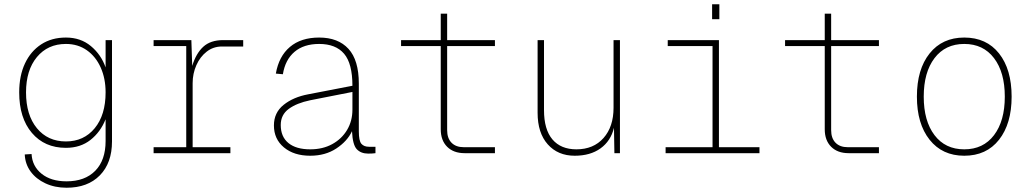

<svg xmlns="http://www.w3.org/2000/svg" viewBox="-20 -718 4840 900"><path d="M292 162Q237 162 193 141.5Q149 121 123.5 86Q98 51 96 6L128 4Q131 61 175 96.5Q219 132 292 132Q378 132 426.5 82.5Q475 33 475 -57V-159Q451 -99 404 -62Q357 -25 289 -25Q189 -25 129.5 -95Q70 -165 70 -285Q70 -363 97 -420.5Q124 -478 173 -510Q222 -542 289 -542Q358 -542 406 -502Q454 -462 475 -402V-530H505V-55Q505 46 448 104Q391 162 292 162ZM289 -55Q373 -55 424 -117Q475 -179 475 -285Q475 -350 452 -401.5Q429 -453 387 -482.5Q345 -512 289 -512Q204 -512 153 -450.5Q102 -389 102 -285Q102 -179 153 -117Q204 -55 289 -55Z M700 0V-28H853V-502H700V-530H877L881 -409Q899 -468 933 -499Q967 -530 1026 -530H1120V-500H1020Q980 -500 949 -476Q918 -452 900.5 -412.5Q883 -373 883 -328V-28H1060V0Z M1434 12Q1358 12 1311 -27Q1264 -66 1264 -130Q1264 -190 1309.5 -226.5Q1355 -263 1425 -276L1632 -316Q1632 -420 1593 -466Q1554 -512 1476 -512Q1404 -512 1360.5 -475Q1317 -438 1306 -370L1273 -373Q1287 -454 1339 -498Q1391 -542 1476 -542Q1565 -542 1613.5 -489Q1662 -436 1662 -326V-102Q1662 -58 1674 -44Q1686 -30 1710 -30H1740V0Q1736 1 1725 1.5Q1714 2 1706 2Q1672 2 1652.5 -18.5Q1633 -39 1630 -103Q1608 -56 1556.5 -22Q1505 12 1434 12ZM1434 -18Q1493 -18 1537.5 -42.5Q1582 -67 1607 -109Q1632 -151 1632 -204V-287L1434 -248Q1371 -235 1333.5 -207.5Q1296 -180 1296 -132Q1296 -77 1332 -47.5Q1368 -18 1434 -18Z M2158 0Q2106 0 2076 -30Q2046 -60 2046 -112V-502H1860V-530H2046V-654H2076V-530H2300V-502H2076V-108Q2076 -70 2096.5 -49Q2117 -28 2154 -28H2300V0Z M2674 12Q2595 12 2547.5 -41.5Q2500 -95 2500 -189V-530H2530V-202Q2530 -111 2569.5 -64.5Q2609 -18 2682 -18Q2762 -18 2809 -71Q2856 -124 2856 -213V-530H2886V0H2860L2858 -119Q2843 -57 2795 -22.5Q2747 12 2674 12Z M3100 0V-28H3320V-502H3110V-530H3350V-28H3540V0ZM3318 -628V-698H3352V-628Z M3958 0Q3906 0 3876 -30Q3846 -60 3846 -112V-502H3660V-530H3846V-654H3876V-530H4100V-502H3876V-108Q3876 -70 3896.5 -49Q3917 -28 3954 -28H4100V0Z M4500 12Q4397 12 4337.5 -63Q4278 -138 4278 -265Q4278 -393 4337.5 -467.5Q4397 -542 4500 -542Q4604 -542 4663 -467.5Q4722 -393 4722 -265Q4722 -138 4663 -63Q4604 12 4500 12ZM4500 -18Q4589 -18 4639.5 -84.5Q4690 -151 4690 -265Q4690 -379 4639.5 -445.5Q4589 -512 4500 -512Q4411 -512 4360.5 -445.5Q4310 -379 4310 -265Q4310 -151 4360.5 -84.5Q4411 -18 4500 -18Z"/></svg>

Font: Geist Mono Thin
Style: Regular
Weight: 100
Monospace: yes
Designer: Basement.studio, Andrés Briganti, Mateo Zaragoza
Foundry: Basement.studio, Vercel, Andrés Briganti, Guido Ferreyra, Mateo Zaragoza
Version: Version 1.500; ttfautohint (v1.8.4.7-5d5b)